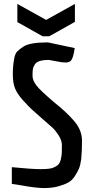

<svg xmlns="http://www.w3.org/2000/svg" viewBox="-20 -947 476 974"><path d="M52 -649Q56 -674 67 -685.5Q78 -697 98 -710Q130 -732 223 -732L359 -703Q351 -646 336 -636Q329 -630 311.5 -630Q294 -630 266 -636L228 -643Q169 -643 156 -619Q148 -606 146.5 -595Q145 -584 145 -562Q145 -540 164 -514.5Q183 -489 256 -427Q319 -377 357.5 -331.5Q396 -286 396 -233Q396 -180 392 -140Q388 -110 381 -93Q374 -76 360 -54Q346 -32 326 -21Q306 -10 275 -1.5Q244 7 204 7Q164 7 92 -6Q58 -12 40 -14V-99Q140 -89 186 -89Q232 -89 249.5 -96Q267 -103 276 -112.5Q285 -122 289 -141Q293 -160 293.5 -173Q294 -186 294 -210.5Q294 -235 277 -261Q260 -287 245.5 -300Q231 -313 193 -346Q155 -379 139.5 -393.5Q124 -408 96 -439Q68 -470 56.5 -498Q45 -526 45 -569.5Q45 -613 52 -649ZM230 -763H196L68 -835V-927L214 -846L360 -927V-836Z"/></svg>

Font: Economica
Style: Bold
Weight: 700
Designer: Vicente Lamonaca
Foundry: Vicente Lamonaca
Version: Version 1.100